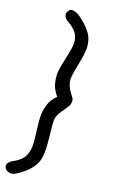

<svg xmlns="http://www.w3.org/2000/svg" viewBox="-164 -833 750 1250"><g transform="rotate(15 211.5 -208.0)"><path d="M311 -193Q309 -177 299.5 -163.5Q290 -150 278 -136Q259 -115 246.5 -96.5Q234 -78 229 -54Q227 -36 227 -9.5Q227 17 228 48Q229 79 228.5 110.5Q228 142 225 170.5Q222 199 214 221Q202 253 178.5 278.5Q155 304 128.5 321.5Q102 339 82 349Q59 362 35.5 355.5Q12 349 5 330Q-1 313 9 299.5Q19 286 39 277Q68 265 91.5 247Q115 229 129 191Q138 167 139 133.5Q140 100 138.5 62.5Q137 25 136.5 -9.5Q136 -44 139 -68Q146 -109 161 -141.5Q176 -174 210 -202Q184 -238 176 -273.5Q168 -309 171 -351Q174 -375 183 -405.5Q192 -436 202 -468Q212 -500 219.5 -531.5Q227 -563 225 -589Q222 -617 210 -636Q198 -655 181.5 -670Q165 -685 147 -696Q129 -710 125.5 -727Q122 -744 133 -759Q146 -777 168 -771.5Q190 -766 209 -751Q226 -737 249 -713.5Q272 -690 291 -659.5Q310 -629 313 -593Q317 -563 310.5 -529Q304 -495 294 -460.5Q284 -426 275.5 -394.5Q267 -363 264 -339Q263 -316 269.5 -293.5Q276 -271 291 -247Q304 -228 309 -217.5Q314 -207 311 -193Z"/></g></svg>

Font: Edu NSW ACT Foundation SemiBold
Style: Regular
Weight: 600
Version: Version 1.003